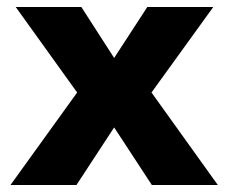

<svg xmlns="http://www.w3.org/2000/svg" viewBox="-20 -530 654 550"><path d="M199 0H10L201 -265L25 -510H213L307 -364L402 -510H591L414 -265L604 0H415L307 -165Z"/></svg>

Font: Wix Madefor Display ExtraBold
Style: Regular
Weight: 800
Designer: Dalton Maag Ltd
Foundry: Dalton Maag Ltd
Version: Version 3.100